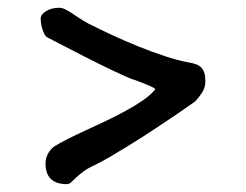

<svg xmlns="http://www.w3.org/2000/svg" viewBox="-20 -524 638 498"><path d="M98.1 -100.1Q98.1 -110.4 101.3 -118.4Q104.5 -126.5 108.4 -131.8Q113.3 -138.2 119.1 -143.1Q134.3 -152.8 156.2 -163.8Q178.2 -174.8 203.6 -186.5Q229 -198.2 255.9 -210.9Q282.7 -223.6 307.1 -237.1Q331.5 -250.5 351.6 -264.4Q371.6 -278.3 383.3 -293Q378.9 -296.4 371.6 -299.8Q364.3 -303.2 355.7 -306.6Q347.2 -310.1 337.9 -313.5Q328.6 -316.9 319.8 -319.8Q314.5 -321.8 300.8 -327.9Q287.1 -334 261.7 -346.2Q236.3 -358.4 198 -377.9Q159.7 -397.5 105 -425.8Q98.6 -428.7 95 -436Q91.3 -443.4 89.1 -451.2Q86.9 -459 86.2 -466.1Q85.4 -473.1 85.4 -476.1Q85.4 -481.4 89.4 -486.6Q93.3 -491.7 100.1 -495.6Q106.9 -499.5 115.5 -501.7Q124 -503.9 133.8 -503.9Q140.1 -503.9 146.7 -501Q153.3 -498 161.9 -492.7Q170.4 -487.3 181.9 -479.5Q193.4 -471.7 210 -462.4Q236.3 -449.2 269.8 -433.6Q303.2 -418 338.4 -403.8Q373.5 -389.6 407.5 -378.4Q441.4 -367.2 468.3 -362.3Q480 -360.4 488.3 -357.4Q496.6 -354.5 502 -348.9Q507.3 -343.3 510 -334.7Q512.7 -326.2 512.7 -313Q512.7 -296.9 503.9 -283.4Q495.1 -270 485.4 -260.3Q439 -227.5 393.1 -197.3Q373.5 -184.1 352.1 -170.4Q330.6 -156.7 308.8 -143.3Q287.1 -129.9 266.1 -117.7Q245.1 -105.5 226.6 -96.2Q208 -87.9 196.3 -79.1Q184.6 -70.3 177 -63Q169.4 -55.7 164.3 -51Q159.2 -46.4 153.3 -46.4Q98.1 -46.4 98.1 -100.1Z"/></svg>

Font: Short Stack
Style: Regular
Weight: 400
Designer: James Grieshaber
Foundry: James Grieshaber
Version: Version 1.002